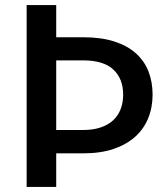

<svg xmlns="http://www.w3.org/2000/svg" viewBox="-20 -740 648 760"><path d="M309.5 -225.5Q348.5 -225.5 378.2 -235.5Q408 -245.5 427.8 -263.8Q447.5 -282 457.5 -308Q467.5 -334 467.5 -365.5Q467.5 -428.5 428.5 -464.8Q389.5 -501 309.5 -501H202.5V-225.5ZM309.5 -592.5Q380 -592.5 431.8 -576Q483.5 -559.5 517.2 -529.5Q551 -499.5 567.5 -457.8Q584 -416 584 -365.5Q584 -314.5 566.5 -271.8Q549 -229 514.5 -198.2Q480 -167.5 428.8 -150.2Q377.5 -133 309.5 -133H202.5V0H85.5V-720H202.5V-592.5Z"/></svg>

Font: Lato 2
Style: Regular
Weight: 600
Designer: Lukasz Dziedzic with Adam Twardoch and Botio Nikoltchev
Foundry: tyPoland Lukasz Dziedzic
Version: Version 2.015; 2015-08-06; http://www.latofonts.com/